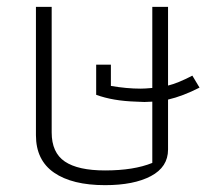

<svg xmlns="http://www.w3.org/2000/svg" viewBox="-20 -532 629 561"><path d="M85 -137V-512H131V-145Q131 -86 169.5 -60Q208 -34 287 -34Q371 -34 425 -56V-235L402 -234L378 -235Q310 -237 261 -255V-343H304V-281Q350 -273 391 -273Q403 -273 425 -275V-512H471V-282Q500 -289 542 -311L563 -276Q514 -251 471 -241V-95Q471 -44 421 -17.5Q371 9 287 9Q191 9 138 -27.5Q85 -64 85 -137Z"/></svg>

Font: Athiti Light
Style: Regular
Weight: 300
Designer: CadsonDemak Team
Foundry: CadsonDemak
Version: Version 1.032